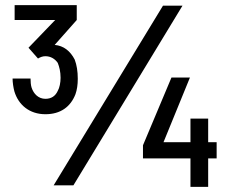

<svg xmlns="http://www.w3.org/2000/svg" viewBox="-20 -722 894 748"><path d="M157 -277C216 -277 255 -306 274 -355C280 -372 283 -392 283 -415C283 -444 279 -469 271 -490C254 -523 228 -544 193 -547L279 -644V-702H37V-644H195L91 -536L128 -494C138 -500 147 -503 157 -503C177 -503 194 -493 205 -477C211 -462 216 -443 216 -419C216 -400 212 -380 205 -368C196 -348 180 -337 157 -337C130 -337 111 -356 103 -381C100 -390 99 -405 99 -416H29C29 -401 32 -381 36 -366C52 -313 95 -277 157 -277ZM189 0H266L691 -700H615ZM537 -105H722V6H791V-105H824V-168H791V-260H722V-168H617L720 -420H648L537 -156Z"/></svg>

Font: Vanilla Cream DemiBold
Style: Regular
Weight: 600
Designer: Jeremy Tribby, Jinavaṁso
Foundry: Tribby Type
Version: Version 1.422;Glyphs 3.1.2 (3151)